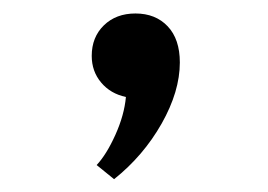

<svg xmlns="http://www.w3.org/2000/svg" viewBox="-20 -136 408 292"><path d="M153.5 136.5Q198 101 225.8 52Q253.5 3 253.5 -41Q253.5 -76.5 235 -96Q216.5 -115.5 186 -115.5Q156.5 -115.5 138 -97.5Q119.5 -79.5 119.5 -51Q119.5 -27.5 133.8 -10.5Q148 6.5 171.5 11.5Q169 39 155.5 69Q142 99 127 115Z"/></svg>

Font: Spartan Medium
Style: Regular
Weight: 500
Designer: Matt Bailey, Mirko Velimirovic
Foundry: Matt Bailey
Version: Version 1.003; ttfautohint (v1.8.3)